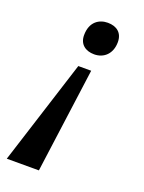

<svg xmlns="http://www.w3.org/2000/svg" viewBox="-138 -608 639 854"><g transform="rotate(20 181.5 -181.0)"><path d="M221 -542C181 -542 140 -518 140 -454C140 -411 170 -389 211 -389C257 -389 292 -421 292 -476C292 -520 263 -542 221 -542ZM224 -316H163L5 180H157Z"/></g></svg>

Font: Noto Serif Tamil SemiBold
Style: Italic
Weight: 600
Italic angle: -12°
Designer: Indian Type Foundry, Tom Grace, and the Monotype Design Team
Foundry: Monotype Imaging Inc.
Version: Version 2.003